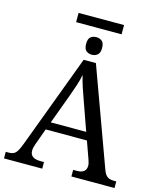

<svg xmlns="http://www.w3.org/2000/svg" viewBox="-140 -1084 985 1183"><g transform="rotate(15 352.5 -492.5)"><path d="M212 -926V-985H502V-926ZM357 -757Q335 -757 320.5 -769.5Q306 -782 306 -813Q306 -845 320.5 -857Q335 -869 357 -869Q378 -869 393 -857Q408 -845 408 -813Q408 -782 393 -769.5Q378 -757 357 -757ZM0 0V-42H19Q48 -42 62.5 -57Q77 -72 95 -120L317 -714H395L621 -95Q632 -64 647.5 -53Q663 -42 692 -42H705V0H430V-42H453Q513 -42 513 -90Q513 -98 511 -107Q509 -116 505 -127L465 -239H202L164 -134Q155 -110 155 -91Q155 -42 221 -42H244V0ZM221 -289H447L385 -464Q369 -508 356 -547Q343 -586 335 -622Q328 -586 317 -553Q306 -520 289 -473Z"/></g></svg>

Font: NotoSerif-Regular
Style: Regular
Weight: 400
Designer: Monotype Design Team
Foundry: Monotype Imaging Inc.
Version: Version 2.007; ttfautohint (v1.8) -l 8 -r 50 -G 200 -x 14 -D